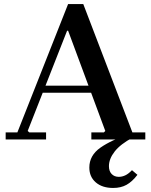

<svg xmlns="http://www.w3.org/2000/svg" viewBox="-20 -690 749 950"><path d="M8 0V-35H66L317 -670H392L635 -35H699V0H432V-35H494L501 -42L317 -538H312L117 -42L125 -35H208V0ZM172 -231V-266H483V-231ZM625 -28 638 -10Q576 23 547.5 59.5Q519 96 519 132Q519 157 532.5 171Q546 185 568 185Q584 185 600 177.5Q616 170 633 152L660 175Q634 209 606 224.5Q578 240 540 240Q486 240 454 212.5Q422 185 422 139Q422 79 477 40.5Q532 2 625 -28Z"/></svg>

Font: Brygada 1918 SemiBold
Style: Regular
Weight: 600
Designer: Mateusz Machalski | Borys Kosmynka | Przemek Hoffer
Foundry: NIEPODLEGLA 2018
Version: Version 3.006